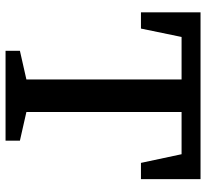

<svg xmlns="http://www.w3.org/2000/svg" viewBox="-46 -714 760 709"><g transform="rotate(90 334.5 -360.0)"><path d="M26 -720H642V-500H582L550 -650H394V-77L500 -53V0H168V-53L274 -77V-650H117L86 -500H26Z"/></g></svg>

Font: Domine SemiBold
Style: Regular
Weight: 600
Designer: Pablo Impallari, Rodrigo Fuenzalida, Brenda Gallo
Foundry: Pablo Impallari, Rodrigo Fuenzalida, Brenda Gallo
Version: Version 2.000